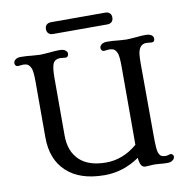

<svg xmlns="http://www.w3.org/2000/svg" viewBox="-99 -1037 1113 1144"><g transform="rotate(-10 457.5 -465.5)"><path d="M27.3 0ZM689 2.9Q658.2 2.9 653.8 -56.2Q555.7 11.2 443.4 11.2Q293.5 11.2 212.9 -64Q132.8 -138.2 132.8 -272V-607.9Q132.8 -670.9 124.5 -689.9Q116.2 -709 105.5 -715.3Q94.7 -721.7 77.6 -721.7L45.9 -718.8Q37.1 -718.8 32.2 -725.3Q27.3 -731.9 27.3 -737.8Q27.3 -743.7 29.5 -748.8Q31.7 -753.9 37.1 -758.8Q48.8 -769.5 70.6 -769.5Q92.3 -769.5 107.4 -768.3Q122.6 -767.1 135.7 -765.6L162.1 -763.7Q174.8 -762.2 189.9 -762.2Q205.1 -762.2 217.8 -763.7L243.7 -765.6Q283.2 -769.5 301.8 -769.5Q320.3 -769.5 329.1 -766.4Q337.9 -763.2 342.8 -758.8Q352.5 -750 352.5 -741Q352.5 -731.9 347.7 -725.3Q342.8 -718.8 334.5 -718.8L302.2 -721.7Q268.6 -721.7 257.3 -695.3Q247.6 -672.4 247.6 -607.9V-262.7Q247.6 -164.6 306.2 -111.3Q361.3 -61.5 464.1 -61.5Q566.9 -61.5 653.3 -135.3V-607.9Q653.3 -671.4 645.3 -690.2Q637.2 -709 626.5 -715.3Q615.7 -721.7 598.6 -721.7L566.9 -718.8Q558.1 -718.8 553.2 -725.3Q548.3 -731.9 548.3 -737.8Q548.3 -743.7 550.5 -748.8Q552.7 -753.9 558.1 -758.8Q570.8 -769.5 592.3 -769.5Q613.8 -769.5 628.9 -768.3Q644 -767.1 657.2 -765.6L683.1 -763.7Q695.8 -762.2 711.2 -762.2Q726.6 -762.2 739.3 -763.7L765.1 -765.6Q804.7 -769.5 823 -769.5Q841.3 -769.5 850.1 -766.4Q858.9 -763.2 864.3 -758.8Q873.5 -750 873.5 -740.7Q873.5 -718.8 855.5 -718.8L823.2 -721.7Q776.4 -721.7 770.5 -657.2Q768.6 -636.2 768.6 -607.9L770 -173.3Q770 -88.9 776.4 -69.8Q782.7 -50.8 792.7 -44.7Q802.7 -38.6 816.7 -38.6Q830.6 -38.6 837.6 -41.5Q844.7 -44.4 850.8 -44.4Q856.9 -44.4 862.1 -38.8Q867.2 -33.2 867.2 -27.8Q867.2 -22.5 865 -16.8Q862.8 -11.2 857.4 -6.8Q843.8 4.4 826.9 4.4Q810.1 4.4 799.8 3.9L778.3 2Q767.6 1.5 758.1 0.7Q748.5 0 742.7 0ZM248 -906.7Q248 -923.8 258.3 -932.9Q268.6 -941.9 285.6 -941.9H612.3Q629.4 -941.9 639.6 -932.9Q649.9 -923.8 649.9 -906.7Q649.9 -889.6 640.1 -880.1Q630.4 -870.6 613.3 -870.6H284.7Q267.6 -870.6 257.8 -880.1Q248 -889.6 248 -906.7Z"/></g></svg>

Font: Stoke
Style: Regular
Weight: 400
Designer: Nicole Fally
Foundry: Nicole Fally
Version: Version 1.002